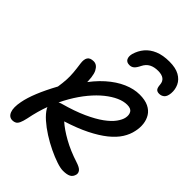

<svg xmlns="http://www.w3.org/2000/svg" viewBox="-284 -1137 1281 1281"><g transform="rotate(45 356.0 -496.5)"><path d="M77 13Q45 13 32 -20Q19 -53 31 -114Q40 -162 65 -223.5Q90 -285 132 -362Q138 -401 140 -433.5Q142 -466 139 -500.5Q136 -535 130 -577Q125 -613 137 -631.5Q149 -650 182 -650Q214 -650 233 -613Q252 -576 249 -487L222 -483Q274 -560 330.5 -610Q387 -660 444.5 -685Q502 -710 556 -710Q607 -710 640 -694Q673 -678 690 -650.5Q707 -623 711 -589Q715 -555 707 -519Q699 -478 674 -438.5Q649 -399 603 -362Q557 -325 489 -291Q421 -257 326 -227Q366 -191 430.5 -155Q495 -119 576 -93Q614 -81 626 -66.5Q638 -52 635 -35Q629 -9 609.5 1.5Q590 12 553 12Q529 12 490 -1Q451 -14 405 -36Q359 -58 315 -86Q271 -114 236 -145Q201 -176 183 -207Q175 -223 178 -241.5Q181 -260 194.5 -276Q208 -292 230 -298Q328 -325 396 -356Q464 -387 507 -418.5Q550 -450 571.5 -480Q593 -510 598 -534Q604 -563 592.5 -583Q581 -603 545 -603Q511 -603 473 -586Q435 -569 395 -537Q355 -505 316 -458Q277 -411 242.5 -351.5Q208 -292 181 -220.5Q154 -149 138 -67Q131 -35 123 -17.5Q115 0 103.5 6.5Q92 13 77 13ZM541 -1006Q600 -1006 635.5 -986Q671 -966 686 -933.5Q701 -901 698 -865Q695 -832 680 -818.5Q665 -805 643 -805Q625 -805 616 -815Q607 -825 605 -853Q603 -881 584.5 -895Q566 -909 531 -909Q494 -909 468.5 -895.5Q443 -882 428 -852Q414 -823 400.5 -811.5Q387 -800 368 -800Q341 -800 331.5 -818.5Q322 -837 329 -865Q341 -907 367.5 -938.5Q394 -970 437 -988Q480 -1006 541 -1006Z"/></g></svg>

Font: Shantell Sans Medium
Style: Italic
Weight: 500
Italic angle: -11°
Designer: Stephen Nixon, Anya Danilova, Shantell Martin
Foundry: Arrow Type
Version: Version 1.011;[c5ecc13dd]